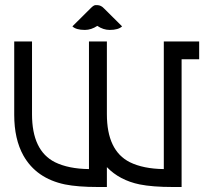

<svg xmlns="http://www.w3.org/2000/svg" viewBox="-20 -747 827 764"><path d="M702.6 -2.9H667.5Q586.9 -2.9 535.6 -13.2Q455.6 -29.8 405.3 -82V-2.9H369.6Q289.1 -2.9 238.3 -13.2Q124.5 -37.1 73.2 -127.9Q36.6 -193.4 36.6 -290V-582H107.4V-292.5Q107.4 -147.5 198.7 -101.6Q252.4 -75.2 334 -74.2V-582H405.3V-292.5Q405.3 -147.5 496.6 -101.6Q550.3 -75.2 631.8 -74.2V-582H772.5V-511.2H702.6ZM416.5 -627.9Q391.1 -627.9 367.2 -644Q342.8 -627.9 317.9 -627.9Q282.7 -627.9 268.1 -642.1Q336.9 -710.9 341.3 -714.8Q352.5 -726.1 359.4 -726.6H367.7Q382.3 -726.1 394 -713.4Q397.5 -710.4 465.8 -642.1Q451.2 -627.9 416.5 -627.9Z"/></svg>

Font: Greenwashing Machine
Style: Regular
Weight: 400
Designer: Tup Wanders
Foundry: Free font, DO NOT SELL
Version: Version 1.00;August 10, 2023;FontCreator 11.5.0.2430 64-bit